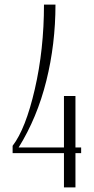

<svg xmlns="http://www.w3.org/2000/svg" viewBox="-20 -820 410 840"><path d="M259.8 0V-149.9H35.2V-182.1Q92.3 -256.3 132.3 -429.9Q172.4 -603.5 172.4 -799.8H222.7Q222.7 -627 182.6 -466.1Q142.6 -305.2 61.5 -174.8H259.8V-399.9H310.1V-174.8H335V-149.9H310.1V0Z"/></svg>

Font: Reswysokr
Style: Regular
Weight: 500
Version: Version 0.984